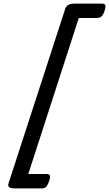

<svg xmlns="http://www.w3.org/2000/svg" viewBox="-20 -970 605 1065"><path d="M560 -910Q553 -888 543 -879Q533 -870 518 -870H417L137 -5H238Q253 -5 256.5 3.5Q260 12 252 35Q245 57 236 66Q227 75 212 75H62Q18 75 27 48L342 -922Q351 -950 395 -950H545Q560 -950 564 -941.5Q568 -933 560 -910Z"/></svg>

Font: Playwrite DK Loopet
Style: Regular
Weight: 400
Designer: Veronika Burian, José Scaglione
Foundry: TypeTogether
Version: Version 1.002